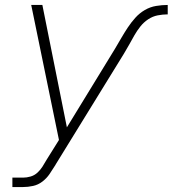

<svg xmlns="http://www.w3.org/2000/svg" viewBox="-20 -540 697 775"><path d="M30 215V177H73Q88 177 103.5 172.5Q119 168 131 157Q143 146 151.5 132.5Q160 119 168 105L218 25L106 -520H151L250 -26L444 -343Q457 -365 469.5 -386.5Q482 -408 495.5 -428.5Q509 -449 526 -468Q543 -487 564.5 -499.5Q586 -512 610 -516Q634 -520 657 -520V-482Q637 -482 616.5 -478Q596 -474 578 -462Q560 -450 546.5 -433Q533 -416 522.5 -397.5Q512 -379 501.5 -360Q491 -341 480 -323L204 125Q204 125 204 125.5Q204 126 204 126L203 127Q192 145 180 162.5Q168 180 151 193Q134 206 113.5 210.5Q93 215 73 215Z"/></svg>

Font: Iosevka SS04 XLt Ex
Style: Italic
Weight: 200
Width: 7
Italic angle: -9°
Monospace: yes
Designer: Belleve Invis
Foundry: Belleve Invis
Version: Version 19.0.0; ttfautohint (v1.8.4)